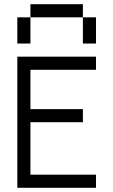

<svg xmlns="http://www.w3.org/2000/svg" viewBox="-20 -895 540 915"><path d="M437.5 0V-62.5H125Q125 -62.5 125 -312.5H375V-375H125V-562.5H437.5V-625H62.5Q62.5 -625 62.5 0ZM62.5 -812.5Q62.5 -812.5 62.5 -687.5H125Q125 -687.5 125 -812.5ZM375 -812.5Q375 -812.5 375 -687.5H437.5Q437.5 -687.5 437.5 -812.5ZM125 -812.5H375V-875H125Z"/></svg>

Font: Unifont
Style: Regular
Weight: 500
Version: Version 13.0.05